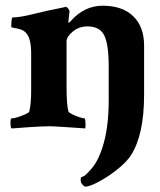

<svg xmlns="http://www.w3.org/2000/svg" viewBox="-20 -457 573 689"><path d="M285.2 212.9Q269.5 204.1 269.5 189.5Q269.5 180.7 270.5 179.7L283.2 173.8Q288.1 170.9 306.6 150.4Q335 119.1 352.5 55.7Q370.1 -7.8 370.1 -97.7V-218.8Q370.1 -297.9 354 -330.1Q337.9 -362.3 293.9 -362.3Q263.7 -362.3 241.2 -343.8Q218.8 -325.2 218.8 -308.6V-145.5Q218.8 -81.1 225.6 -56.6Q227.5 -52.7 239.3 -46.9Q251 -41 264.6 -36.6Q278.3 -32.2 283.2 -32.2Q285.2 -32.2 286.1 -24.4Q287.1 -16.6 287.1 -7.8Q287.1 1 285.2 3.9Q277.3 2.9 252 1.5Q226.6 0 198.7 -2Q170.9 -3.9 155.3 -3.9Q143.6 -3.9 123.5 -2.9Q103.5 -2 82 -0.5Q60.5 1 43.9 2.4Q27.3 3.9 21.5 3.9Q17.6 0 17.6 -16.6Q17.6 -32.2 21.5 -32.2Q29.3 -32.2 43.5 -36.6Q57.6 -41 70.8 -46.9Q84 -52.7 85 -56.6Q91.8 -84 91.8 -130.9V-264.6Q91.8 -319.3 74.2 -337.9Q66.4 -347.7 53.2 -351.6Q40 -355.5 30.3 -356.9Q20.5 -358.4 20.5 -360.4Q20.5 -394.5 25.4 -394.5Q50.8 -394.5 97.7 -406.2Q144.5 -418 204.1 -429.7L209 -430.7Q210 -431.6 212.9 -431.6L214.8 -432.6Q219.7 -432.6 224.6 -426.3Q229.5 -419.9 229.5 -416L225.6 -381.8Q224.6 -375 226.6 -375Q227.5 -375 233.4 -380.9Q282.2 -436.5 348.6 -436.5Q418.9 -436.5 458 -398.9Q497.1 -361.3 497.1 -293V-117.2Q497.1 26.4 450.2 99.6Q438.5 118.2 416 138.2Q393.6 158.2 367.7 175.3Q341.8 192.4 319.3 202.6Q296.9 212.9 285.2 212.9Z"/></svg>

Font: Crimson Text Bold
Style: Bold
Weight: 700
Designer: Sebastian Kosch
Foundry: Sebastian Kosch
Version: Version 1.10 July 1, 2025